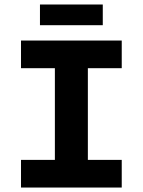

<svg xmlns="http://www.w3.org/2000/svg" viewBox="-20 -841 640 861"><path d="M159.2 -728V-820.8H440.9V-728ZM74.2 0V-124H226.1V-535.2H74.2V-659.2H525.9V-535.2H374V-124H525.9V0Z"/></svg>

Font: Office Code Pro Bold
Style: Regular
Weight: 700
Designer: Nathan Rutzky & Paul D. Hunt
Foundry: Adobe Systems Incorporated
Version: Version 1.004;PS 001.004;hotconv 1.0.70;makeotf.lib2.5.58329